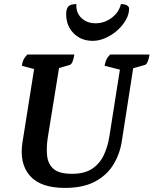

<svg xmlns="http://www.w3.org/2000/svg" viewBox="-20 -908 752 940"><path d="M298 12Q178 12 126 -48Q74 -108 90 -211L147 -570L87 -586Q89 -603 95 -615.5Q101 -628 114 -641H344Q341 -620 335 -606Q329 -592 321 -590L269 -575L214 -235Q206 -183 211 -143Q216 -103 243.5 -80Q271 -57 333 -57Q396 -57 433.5 -83.5Q471 -110 489.5 -151.5Q508 -193 515 -237L567 -567L492 -586Q495 -603 500.5 -615.5Q506 -628 519 -641H712Q709 -620 703 -606Q697 -592 689 -590L632 -574L576 -214Q566 -152 534 -100.5Q502 -49 444 -18.5Q386 12 298 12ZM434 -708Q377 -708 340.5 -745Q304 -782 304 -838Q304 -866 315 -877Q326 -888 354 -888Q351 -847 378 -820.5Q405 -794 448 -794Q491 -794 526.5 -820.5Q562 -847 572 -888Q590 -888 601 -882Q612 -876 612 -866Q612 -838 596 -810Q580 -782 554 -759Q528 -736 496.5 -722Q465 -708 434 -708Z"/></svg>

Font: Petrona
Style: Bold Italic
Weight: 700
Italic angle: -9°
Designer: Ringo R. Seeber
Foundry: Ringo R. Seeber
Version: Version 2.001; ttfautohint (v1.8.3)